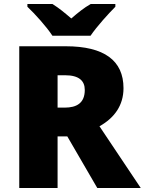

<svg xmlns="http://www.w3.org/2000/svg" viewBox="-20 -947 729 967"><path d="M244 -767H436C467 -813 527 -879 561 -913V-927H437C402 -907 374 -884 339 -854C304 -884 279 -905 244 -927H118V-913C156 -877 214 -813 244 -767ZM311 -714H77V0H270V-260H319L470 0H689L481 -311C556 -353 602 -416 602 -503C602 -642 505 -714 311 -714ZM308 -568C378 -568 407 -540 407 -494C407 -427 365 -405 306 -405H270V-568Z"/></svg>

Font: Noto Sans Arabic UI Bk
Style: Regular
Weight: 900
Designer: Monotype Design Team, Nadine Chahine and Nizar Qandah
Foundry: Monotype Imaging Inc.
Version: Version 2.010